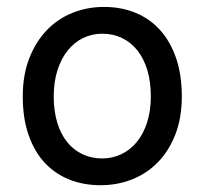

<svg xmlns="http://www.w3.org/2000/svg" viewBox="-20 -528 597 560"><path d="M136.7 -246.6Q136.7 -204.1 147 -170.4Q157.2 -136.7 176 -113.5Q194.8 -90.3 220.7 -78.1Q246.6 -65.9 278.3 -65.9Q307.6 -65.9 333.5 -78.1Q359.4 -90.3 378.7 -113.5Q397.9 -136.7 408.9 -170.4Q419.9 -204.1 419.9 -246.6Q419.9 -289.6 409.7 -323.5Q399.4 -357.4 380.6 -381.1Q361.8 -404.8 335.7 -417.2Q309.6 -429.7 278.3 -429.7Q248.5 -429.7 222.7 -417.2Q196.8 -404.8 177.7 -381.1Q158.7 -357.4 147.7 -323.5Q136.7 -289.6 136.7 -246.6ZM46.4 -246.6Q46.4 -309.6 65.4 -358.2Q84.5 -406.7 116.7 -440.2Q148.9 -473.6 191.9 -490.7Q234.9 -507.8 283.2 -507.8Q333.5 -507.8 375.2 -490.7Q417 -473.6 447 -440.2Q477.1 -406.7 493.7 -358.2Q510.3 -309.6 510.3 -246.6Q510.3 -183.6 491.2 -135.3Q472.2 -86.9 439.9 -54.2Q407.7 -21.5 364.7 -4.6Q321.8 12.2 273.4 12.2Q223.1 12.2 181.4 -4.6Q139.6 -21.5 109.6 -54.2Q79.6 -86.9 63 -135.3Q46.4 -183.6 46.4 -246.6Z"/></svg>

Font: Andika FrenchTight
Style: Regular
Weight: 400
Designer: Victor Gaultney, Annie Olsen, Julie Remington, Don Collingsworth, Eric Hays, Becca Hirsbrunner
Foundry: SIL International
Version: Version 5.000 ; Dig1 Dig4Opn Dig7 LnSpcTght